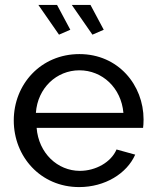

<svg xmlns="http://www.w3.org/2000/svg" viewBox="-20 -751 631 781"><path d="M136 -731 220 -610 266 -630 212 -731ZM272 -731 356 -610 402 -630 348 -731ZM302 10C407 10 496 -45 530 -122L454 -143C432 -91 369 -56 305 -56C214 -56 137 -128 129 -231H562C563 -237 564 -251 564 -265C564 -405 461 -531 303 -531C146 -531 36 -408 36 -261C36 -114 145 10 302 10ZM126 -292C133 -393 210 -465 303 -465C396 -465 473 -394 482 -292Z"/></svg>

Font: FIGSv2-sans-serif Medium
Style: Regular
Weight: 500
Designer: Matt McInerney, Pablo Impallari, Rodrigo Fuenzalida,Mirko Velimirovic
Foundry: Matt McInerney, Pablo Impallari, Rodrigo Fuenzalida
Version: Version 4.021;hotconv 1.0.109;makeotfexe 2.5.65596